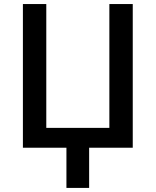

<svg xmlns="http://www.w3.org/2000/svg" viewBox="-20 -734 774 954"><path d="M639.6 0H422.9V199.7H310.1V0H93.8V-713.9H210V-98.6H523.4V-713.9H639.6Z"/></svg>

Font: Viking Open Sans Light
Style: Bold
Weight: 600
Foundry: Ascender Corporation
Version: Version 2.001